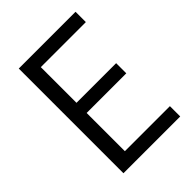

<svg xmlns="http://www.w3.org/2000/svg" viewBox="-193 -758 856 856"><g transform="rotate(-45 235.0 -330.0)"><path d="M78 0V-660H152V0ZM105 0V-65H436V0ZM105 -306V-370H402V-306ZM105 -595V-660H436V-595Z"/></g></svg>

Font: Bricolage Grotesque SemiCondensed Light
Style: Regular
Weight: 300
Width: 4
Designer: Mathieu Triay
Foundry: Atelier Triay
Version: Version 1.000;gftools[0.9.30]